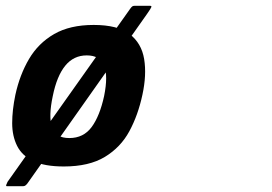

<svg xmlns="http://www.w3.org/2000/svg" viewBox="-20 -566 938 662"><path d="M200 8Q134 8 95 -10.5Q56 -29 39 -63Q22 -97 22 -141.5Q22 -186 33 -239Q48 -308 80 -362.5Q112 -417 166.5 -448.5Q221 -480 303 -480Q386 -480 427 -448.5Q468 -417 477 -362.5Q486 -308 471 -239Q456 -169 426 -113.5Q396 -58 341.5 -25Q287 8 200 8ZM219 -90Q268 -90 296 -128Q324 -166 339 -235Q353 -304 339 -339.5Q325 -375 279 -375Q234 -375 205 -339.5Q176 -304 162 -235Q147 -165 159 -127.5Q171 -90 219 -90ZM77 63Q73 69 69 72.5Q65 76 60 76H4Q0 76 1.5 71.5Q3 67 6 61L429 -536Q434 -543 437 -544.5Q440 -546 444 -546H497Q503 -546 502 -542Q501 -538 487 -518Z"/></svg>

Font: Glory
Style: Bold Italic
Weight: 700
Italic angle: -12°
Version: Version 1.011